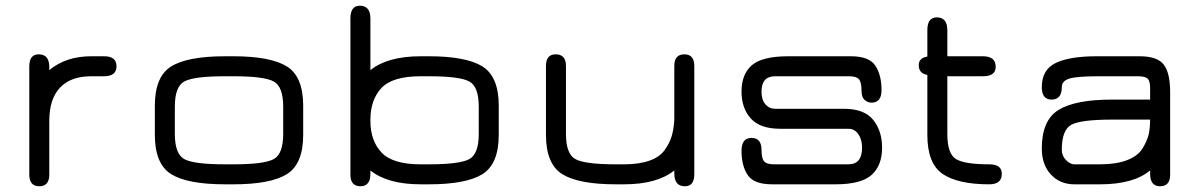

<svg xmlns="http://www.w3.org/2000/svg" viewBox="-20 -648 4217 675"><path d="M300.8 -379.9Q228.5 -379.9 190.9 -339.8Q153.3 -299.8 153.3 -223.6V-34.2Q153.3 6.8 118.2 6.8Q83 6.8 83 -34.2V-415Q83 -457 116.2 -457Q153.3 -457 153.3 -412.1V-401.4Q211.9 -450.2 300.8 -450.2H345.7Q389.6 -450.2 389.6 -415Q389.6 -379.9 345.7 -379.9Z M799.8 0H771.5Q639.6 0 582 -35.6Q524.4 -71.3 524.4 -173.8V-276.4Q524.4 -378.9 582 -414.6Q639.6 -450.2 771.5 -450.2H799.8Q930.7 -450.2 988.3 -414.6Q1045.9 -378.9 1045.9 -276.4V-173.8Q1045.9 -71.3 988.3 -35.6Q930.7 0 799.8 0ZM771.5 -70.3H799.8Q908.2 -70.3 941.9 -88.4Q975.6 -106.4 975.6 -176.8V-273.4Q975.6 -343.8 941.9 -361.8Q908.2 -379.9 799.8 -379.9H771.5Q662.1 -379.9 628.4 -361.8Q594.7 -343.8 594.7 -273.4V-176.8Q594.7 -106.4 628.4 -88.4Q662.1 -70.3 771.5 -70.3Z M1282.2 -401.4Q1342.8 -450.2 1459 -450.2H1487.3Q1618.2 -450.2 1675.8 -414.6Q1733.4 -378.9 1733.4 -276.4V-173.8Q1733.4 -71.3 1675.8 -35.6Q1618.2 0 1487.3 0H1459Q1342.8 0 1282.2 -48.8V-37.1Q1282.2 6.8 1247.1 6.8Q1211.9 6.8 1211.9 -34.2V-583Q1211.9 -627.9 1245.1 -627.9Q1282.2 -627.9 1282.2 -583ZM1459 -379.9Q1359.4 -379.9 1320.8 -338.4Q1282.2 -296.9 1282.2 -226.6V-222.7Q1282.2 -153.3 1321.3 -111.8Q1360.4 -70.3 1459 -70.3H1487.3Q1595.7 -70.3 1629.4 -88.4Q1663.1 -106.4 1663.1 -176.8V-273.4Q1663.1 -343.8 1629.4 -361.8Q1595.7 -379.9 1487.3 -379.9Z M2173.8 -70.3Q2226.6 -70.3 2262.7 -83Q2298.8 -95.7 2316.4 -120.1Q2334 -144.5 2341.3 -168.9Q2348.6 -193.4 2350.6 -226.6V-416Q2350.6 -457 2385.7 -457Q2420.9 -457 2420.9 -416V-35.2Q2420.9 6.8 2387.7 6.8Q2350.6 6.8 2350.6 -38.1V-48.8Q2290 0 2173.8 0H2145.5Q2014.6 0 1957 -35.6Q1899.4 -71.3 1899.4 -173.8V-416Q1899.4 -457 1933.6 -457Q1969.7 -457 1969.7 -416V-176.8Q1969.7 -106.4 2003.4 -88.4Q2037.1 -70.3 2145.5 -70.3Z M2694.3 0Q2630.9 0 2608.9 -32.2Q2586.9 -64.5 2586.9 -118.2Q2586.9 -163.1 2622.1 -163.1Q2657.2 -163.1 2657.2 -121.1Q2657.2 -91.8 2666 -81.1Q2674.8 -70.3 2701.2 -70.3H2962.9Q3010.7 -70.3 3010.7 -128.9Q3010.7 -157.2 2997.6 -176.3Q2984.4 -195.3 2962.9 -195.3H2722.7Q2652.3 -195.3 2619.6 -231.4Q2586.9 -267.6 2586.9 -326.2Q2586.9 -386.7 2623 -418.5Q2659.2 -450.2 2752 -450.2H2971.7Q3035.2 -450.2 3057.1 -417.5Q3079.1 -384.8 3079.1 -331.1Q3079.1 -287.1 3043.9 -287.1Q3030.3 -287.1 3019.5 -296.9Q3008.8 -306.6 3008.8 -329.1Q3008.8 -358.4 3000 -369.1Q2991.2 -379.9 2964.8 -379.9H2705.1Q2657.2 -379.9 2657.2 -326.2Q2657.2 -296.9 2670.9 -281.2Q2684.6 -265.6 2705.1 -265.6H2946.3Q3018.6 -265.6 3049.8 -226.6Q3081.1 -187.5 3081.1 -128.9Q3081.1 -66.4 3044.4 -33.2Q3007.8 0 2917 0Z M3310.5 -176.8Q3310.5 -107.4 3340.8 -88.9Q3371.1 -70.3 3458 -70.3Q3502 -70.3 3502 -37.1Q3502 0 3458 0Q3347.7 0 3293.9 -36.6Q3240.2 -73.2 3240.2 -173.8V-384.8Q3210 -389.6 3210 -418.9Q3210 -444.3 3240.2 -449.2V-542Q3240.2 -586.9 3273.4 -586.9Q3310.5 -586.9 3310.5 -542V-450.2H3435.5Q3480.5 -450.2 3480.5 -413.1Q3480.5 -379.9 3435.5 -379.9H3310.5Z M3889.6 -297.9H4023.4V-338.9Q4023.4 -363.3 4014.6 -371.6Q4005.9 -379.9 3979.5 -379.9H3841.8Q3765.6 -379.9 3739.3 -371.6Q3712.9 -363.3 3712.9 -341.8Q3712.9 -297.9 3676.8 -297.9Q3642.6 -297.9 3642.6 -341.8Q3642.6 -403.3 3691.9 -426.8Q3741.2 -450.2 3835 -450.2H3986.3Q4048.8 -450.2 4071.3 -420.9Q4093.8 -391.6 4093.8 -323.2V-34.2Q4093.8 6.8 4058.6 6.8Q4023.4 6.8 4023.4 -37.1V-48.8Q3964.8 0 3847.7 0H3756.8Q3707 0 3674.8 -34.2Q3642.6 -68.4 3642.6 -126Q3642.6 -225.6 3701.7 -261.7Q3760.7 -297.9 3889.6 -297.9ZM4023.4 -227.5H3889.6Q3780.3 -227.5 3746.6 -209.5Q3712.9 -191.4 3712.9 -121.1Q3712.9 -100.6 3727.5 -85.4Q3742.2 -70.3 3756.8 -70.3H3847.7Q3904.3 -70.3 3942.4 -85Q3980.5 -99.6 3996.6 -126Q4012.7 -152.3 4018.1 -174.8Q4023.4 -197.3 4023.4 -227.5Z"/></svg>

Font: Jura
Style: DemiBold
Weight: 600
Version: Version 2.4